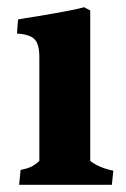

<svg xmlns="http://www.w3.org/2000/svg" viewBox="-20 -512 348 532"><path d="M89 -66V-354Q89 -390 75.5 -403.5Q62 -417 27 -419L30 -458Q45 -461 84 -467Q191 -485 213 -492L230 -483V-66Q255 -47 294 -39L290 0H33L37 -41Q56 -45 66.5 -50Q77 -55 89 -66Z"/></svg>

Font: Caladea
Style: Bold
Weight: 700
Designer: Carolina Giovagnoli and Andres Torresi
Foundry: Carolina Giovagnoli & Andres Torresi
Version: Version 1.001